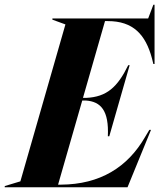

<svg xmlns="http://www.w3.org/2000/svg" viewBox="-75 -790 672 810"><path d="M537 -212C463 -84 347 -12 182 -11H170L272 -366H286C351 -362 385 -323 380 -215H386L472 -515H466C421 -423 376 -381 288 -377H275L368 -701H380C486 -701 539 -645 566 -544L572 -520H577V-770H572L550 -712H146V-707L201 -687L11 -25L-55 -5V0H463L562 -242H555Z"/></svg>

Font: Nyght Serif Bold Italic
Style: Regular
Weight: 700
Italic angle: -16°
Designer: Maksym Kobuzan
Version: Version 0.410;Glyphs 3.1.2 (3151)